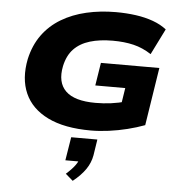

<svg xmlns="http://www.w3.org/2000/svg" viewBox="-65 -777 1076 1162"><g transform="rotate(5 473.0 -196.0)"><path d="M503 11Q342 11 241 -38.5Q140 -88 100.5 -177.5Q61 -267 85 -387Q104 -472 149 -534Q194 -596 261.5 -636.5Q329 -677 413.5 -696.5Q498 -716 592 -716Q656 -716 713.5 -708Q771 -700 819 -682.5Q867 -665 901 -638L823 -481Q771 -515 715 -528.5Q659 -542 588 -542Q509 -542 449.5 -524Q390 -506 352.5 -467Q315 -428 301 -362Q281 -263 334.5 -210.5Q388 -158 516 -158Q565 -158 610 -164Q655 -170 704 -183L669 -141L688 -263H506L528 -402H883L828 -50Q780 -32 724 -18Q668 -4 611 3.5Q554 11 503 11ZM420 324 375 285Q412 252 430.5 226Q449 200 453 176L480 204H365L388 62H547L532 159Q524 205 496.5 245Q469 285 420 324Z"/></g></svg>

Font: Nunito Sans 10pt Expanded Black
Style: Italic
Weight: 900
Width: 7
Italic angle: -9°
Designer: Vernon Adams
Foundry: Vernon Adams
Version: Version 3.101;gftools[0.9.27]